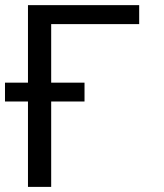

<svg xmlns="http://www.w3.org/2000/svg" viewBox="-21 -731 642 751"><path d="M309.6 -334V-407.7H179.2V-636.7H523.4V-710.9H88.4V-407.7H-1.5V-334H88.4V0H179.2V-334Z"/></svg>

Font: Roboto Mono
Style: Regular
Weight: 400
Monospace: yes
Designer: Google
Version: Version 3.000